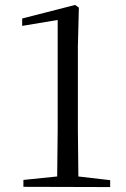

<svg xmlns="http://www.w3.org/2000/svg" viewBox="-20 -758 511 779"><path d="M75 0 427 1V-27L298 -42L296 -230V-569L300 -727L285 -738L70 -683V-653L214 -677V-230L212 -42L75 -28Z"/></svg>

Font: NameLogos Serif 2
Style: Regular
Weight: 500
Version: Version 0.1